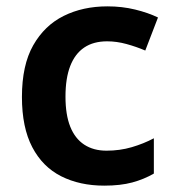

<svg xmlns="http://www.w3.org/2000/svg" viewBox="-20 -574 547 604"><path d="M308 10Q231 10 172.5 -19.5Q114 -49 81.5 -111Q49 -173 49 -269Q49 -369 84.5 -431.5Q120 -494 180.5 -524Q241 -554 318 -554Q364 -554 405 -544Q446 -534 477 -519L437 -415Q409 -427 378 -435.5Q347 -444 317 -444Q274 -444 245 -424.5Q216 -405 201 -366.5Q186 -328 186 -270Q186 -213 201 -175.5Q216 -138 245 -119Q274 -100 315 -100Q357 -100 394.5 -111Q432 -122 464 -139V-28Q433 -10 396 0Q359 10 308 10Z"/></svg>

Font: Noto Sans Oriya SemiBold
Style: Regular
Weight: 600
Version: Version 2.003